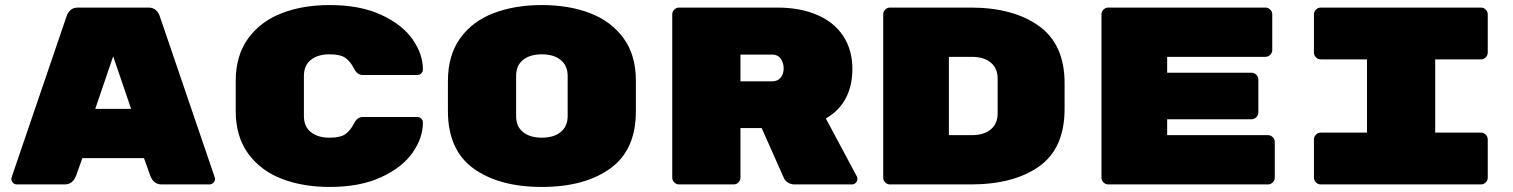

<svg xmlns="http://www.w3.org/2000/svg" viewBox="-20 -730 5990 760"><path d="M281 -34Q268 0 236 0H47Q38 0 31.5 -6.5Q25 -13 25 -22L26 -28L244 -667Q248 -680 259 -690Q270 -700 289 -700H567Q586 -700 597 -690Q608 -680 612 -667L830 -28L831 -22Q831 -13 824.5 -6.5Q818 0 809 0H620Q588 0 575 -34L550 -104H306ZM428 -507 357 -299H499Z M1285 -185Q1327 -185 1347 -199Q1367 -213 1381 -241Q1394 -267 1416 -267H1632Q1641 -267 1647.5 -260.5Q1654 -254 1654 -245Q1654 -184 1613 -125.5Q1572 -67 1488.5 -28.5Q1405 10 1285 10Q1178 10 1094.5 -22.5Q1011 -55 962 -122.5Q913 -190 913 -291V-409Q913 -510 962 -577.5Q1011 -645 1094.5 -677.5Q1178 -710 1285 -710Q1405 -710 1488.5 -671.5Q1572 -633 1613 -574.5Q1654 -516 1654 -455Q1654 -446 1647.5 -439.5Q1641 -433 1632 -433H1416Q1394 -433 1381 -459Q1367 -487 1347 -501Q1327 -515 1285 -515Q1238 -515 1210.5 -493Q1183 -471 1183 -430V-270Q1183 -229 1210.5 -207Q1238 -185 1285 -185Z M2125 10Q1956 10 1854.5 -63Q1753 -136 1753 -291V-409Q1753 -511 1801.5 -578.5Q1850 -646 1934 -678Q2018 -710 2125 -710Q2232 -710 2315.5 -678Q2399 -646 2448 -579Q2497 -512 2497 -411V-289Q2497 -136 2395.5 -63Q2294 10 2125 10ZM2125 -185Q2172 -185 2199.5 -207.5Q2227 -230 2227 -271V-429Q2227 -470 2199.5 -492.5Q2172 -515 2125 -515Q2078 -515 2050.5 -493Q2023 -471 2023 -430V-270Q2023 -229 2050.5 -207Q2078 -185 2125 -185Z M3374 -22Q3374 -13 3367.5 -6.5Q3361 0 3352 0H3125Q3111 0 3099.5 -7Q3088 -14 3083 -25L2995 -223H2911V-27Q2911 -16 2903 -8Q2895 0 2884 0H2668Q2657 0 2649 -8Q2641 -16 2641 -27V-673Q2641 -684 2649 -692Q2657 -700 2668 -700H3057Q3147 -700 3214.5 -671Q3282 -642 3318 -587Q3354 -532 3354 -458Q3354 -322 3249 -261L3372 -31Q3374 -27 3374 -22ZM3036 -408Q3058 -408 3070 -422.5Q3082 -437 3082 -459Q3082 -481 3070.5 -497.5Q3059 -514 3036 -514H2911V-408Z M4194 -401V-299Q4194 -143 4093.5 -71.5Q3993 0 3822 0H3503Q3492 0 3484 -8Q3476 -16 3476 -27V-673Q3476 -684 3484 -692Q3492 -700 3503 -700H3822Q3991 -700 4092.5 -627Q4194 -554 4194 -401ZM3827 -195Q3874 -195 3901.5 -217.5Q3929 -240 3929 -281V-419Q3929 -460 3901.5 -482.5Q3874 -505 3827 -505H3736V-195Z M5026 -168V-27Q5026 -16 5018 -8Q5010 0 4999 0H4367Q4356 0 4348 -8Q4340 -16 4340 -27V-673Q4340 -684 4348 -692Q4356 -700 4367 -700H4989Q5000 -700 5008 -692Q5016 -684 5016 -673V-532Q5016 -521 5008 -513Q5000 -505 4989 -505H4600V-442H4934Q4945 -442 4953 -434Q4961 -426 4961 -415V-285Q4961 -274 4953 -266Q4945 -258 4934 -258H4600V-195H4999Q5010 -195 5018 -187Q5026 -179 5026 -168Z M5661 -205H5842Q5853 -205 5861 -197Q5869 -189 5869 -178V-27Q5869 -16 5861 -8Q5853 0 5842 0H5208Q5197 0 5189 -8Q5181 -16 5181 -27V-178Q5181 -189 5189 -197Q5197 -205 5208 -205H5391V-495H5208Q5197 -495 5189 -503Q5181 -511 5181 -522V-673Q5181 -684 5189 -692Q5197 -700 5208 -700H5842Q5853 -700 5861 -692Q5869 -684 5869 -673V-522Q5869 -511 5861 -503Q5853 -495 5842 -495H5661Z"/></svg>

Font: Rubik Mono One
Style: Regular
Weight: 400
Designer: Hubert and Fischer with Elvire Volk Leonovitch (Cyrillic Expansion: Cyreal)
Foundry: Hubert and Fischer with Elvire Volk Leonovitch
Version: Version 2.000